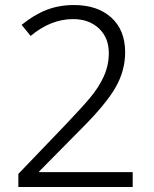

<svg xmlns="http://www.w3.org/2000/svg" viewBox="-20 -744 611 764"><path d="M53 -52 241 -248Q304 -314 338.5 -355Q373 -396 393 -440Q413 -484 413 -533Q413 -594 373.5 -631Q334 -668 271 -668Q182 -668 102 -601L66 -645Q115 -685 165 -704.5Q215 -724 274 -724Q368 -724 423 -674Q478 -624 478 -536Q478 -463 440 -396.5Q402 -330 306 -234L136 -62V-59H508V0H53Z"/></svg>

Font: OpenSansMMV
Style: Light
Weight: 300
Foundry: Ascender Corporation
Version: Version 4.001